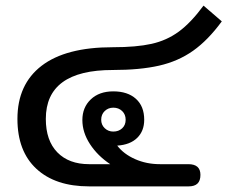

<svg xmlns="http://www.w3.org/2000/svg" viewBox="-20 -663 847 683"><path d="M42 -240Q42 -363 128 -429Q214 -495 381 -495Q465 -495 519 -507Q573 -519 616 -550.5Q659 -582 704 -643L769 -587Q720 -520 667 -482.5Q614 -445 546 -429.5Q478 -414 381 -414Q143 -414 143 -240Q143 -163 184 -121Q225 -79 297 -79H372Q327 -109 300 -150.5Q273 -192 273 -236Q273 -281 303 -309.5Q333 -338 383 -338Q434 -338 463.5 -311.5Q493 -285 493 -237Q493 -197 468 -172.5Q443 -148 397 -145Q420 -115 460.5 -97Q501 -79 549 -79H650Q693 -79 693 -41Q693 -20 682.5 -10Q672 0 651 0H297Q177 0 109.5 -62.5Q42 -125 42 -240ZM427 -237Q427 -256 414.5 -268Q402 -280 383 -280Q365 -280 352.5 -268Q340 -256 340 -237Q340 -219 352.5 -207Q365 -195 383 -195Q402 -195 414.5 -206.5Q427 -218 427 -237Z"/></svg>

Font: Niramit Medium
Style: Regular
Weight: 500
Designer: Katatrad Aksorn Co.,Ltd.
Foundry: Cadson Demak Co.,Ltd.
Version: Version 1.000; ttfautohint (v1.6)